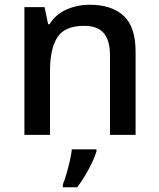

<svg xmlns="http://www.w3.org/2000/svg" viewBox="-20 -569 671 810"><path d="M358 -549Q451 -549 501.5 -502.5Q552 -456 552 -351V0H444V-335Q444 -398 418 -429Q392 -460 335 -460Q253 -460 222 -411.5Q191 -363 191 -271V0H83V-539H168L183 -467H189Q215 -509 261 -529Q307 -549 358 -549ZM387 70Q381 90 368.5 116.5Q356 143 340 170Q324 197 306 221H245V209Q253 191 260.5 164.5Q268 138 274.5 110Q281 82 283 61H387Z"/></svg>

Font: Noto Sans NKo Unjoined Medium
Style: Regular
Weight: 500
Designer: Monotype Design Team
Foundry: Monotype Imaging Inc.
Version: Version 2.004